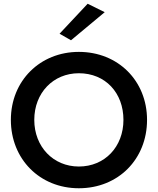

<svg xmlns="http://www.w3.org/2000/svg" viewBox="-20 -990 843 1025"><path d="M539 -925 448 -970 298 -810 359 -775ZM38 -350C38 -141 192 15 401 15C612 15 765 -141 765 -350C765 -559 610 -713 401 -713C194 -713 38 -559 38 -350ZM163 -350C163 -494 264 -599 401 -599C543 -599 639 -494 639 -350C639 -207 540 -101 401 -101C264 -101 163 -207 163 -350Z"/></svg>

Font: Jost Medium
Style: Regular
Weight: 500
Version: Version 3.710